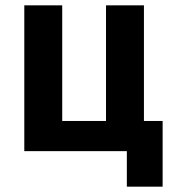

<svg xmlns="http://www.w3.org/2000/svg" viewBox="-20 -566 640 719"><path d="M455 133V0H71V-546H213V-113H377V-546H519V-113H589V133Z"/></svg>

Font: Noto Sans SemiCondensed
Style: Bold
Weight: 700
Width: 4
Designer: Monotype Design Team
Foundry: Monotype Imaging Inc.
Version: Version 2.013; ttfautohint (v1.8.4.7-5d5b)